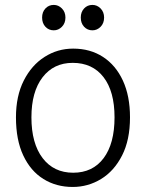

<svg xmlns="http://www.w3.org/2000/svg" viewBox="-20 -754 594 782"><path d="M276 7.5Q209 7.5 156.8 -25Q104.5 -57.5 74.8 -120.8Q45 -184 45 -276Q45 -363 76.8 -425.8Q108.5 -488.5 161.5 -522.2Q214.5 -556 278 -556Q347.5 -556 399.5 -522.2Q451.5 -488.5 480.5 -425.8Q509.5 -363 509.5 -276Q509.5 -184 477.2 -120.8Q445 -57.5 391.8 -25Q338.5 7.5 276 7.5ZM278 -50.5Q357.5 -50.5 402 -109.8Q446.5 -169 446.5 -276Q446.5 -382 401.5 -440Q356.5 -498 276 -498Q198.5 -498 153.2 -439Q108 -380 108 -276Q108 -170 153.5 -110.2Q199 -50.5 278 -50.5ZM199 -630.5Q178.5 -630.5 165 -645Q151.5 -659.5 151.5 -682.5Q151.5 -705 165 -719.5Q178.5 -734 199 -734Q218 -734 232.2 -719.5Q246.5 -705 246.5 -682.5Q246.5 -659.5 232.2 -645Q218 -630.5 199 -630.5ZM356.5 -630.5Q336 -630.5 322.5 -645Q309 -659.5 309 -682.5Q309 -705 322.5 -719.5Q336 -734 356.5 -734Q375.5 -734 389.8 -719.5Q404 -705 404 -682.5Q404 -659.5 389.8 -645Q375.5 -630.5 356.5 -630.5Z"/></svg>

Font: Spline Sans Light
Style: Regular
Weight: 300
Designer: Eben Sorkin, Mirko Velimirovic
Foundry: Sorkin Type
Version: Version 1.000; ttfautohint (v1.8.3)